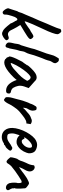

<svg xmlns="http://www.w3.org/2000/svg" viewBox="713 -1421 716 2182"><g transform="rotate(90 1071.0 -330.0)"><path d="M117 -2Q109 -5 99 -16Q89 -27 81.5 -41Q74 -55 74 -66Q79 -77 87 -105Q95 -133 107 -168Q115 -179 119.5 -194Q124 -209 128 -221Q136 -238 146.5 -262.5Q157 -287 167.5 -312.5Q178 -338 186 -356Q199 -384 208.5 -406.5Q218 -429 227.5 -452Q237 -475 248 -502Q261 -531 273.5 -560.5Q286 -590 295.5 -613.5Q305 -637 307 -647Q307 -655 310 -659Q313 -663 318 -663Q322 -667 328.5 -667.5Q335 -668 339 -668Q345 -667 357 -651.5Q369 -636 369 -624Q369 -608 353.5 -564Q338 -520 310 -463Q275 -389 255.5 -343.5Q236 -298 228.5 -276.5Q221 -255 223 -252Q223 -252 235 -257Q247 -262 263 -274Q274 -280 287 -290Q300 -300 312.5 -308.5Q325 -317 333 -319Q343 -326 354.5 -333Q366 -340 372 -344Q389 -354 398.5 -350.5Q408 -347 417 -335Q428 -322 422.5 -310.5Q417 -299 390 -281Q369 -267 341 -250Q313 -233 291 -220Q269 -207 264 -203Q264 -203 272.5 -188.5Q281 -174 289 -162Q297 -146 307 -129Q317 -112 319 -105Q330 -79 348.5 -68Q367 -57 391 -67Q409 -74 419 -70.5Q429 -67 434 -56Q438 -48 437 -43Q436 -38 424 -26Q402 -7 380 1Q358 9 339 -2Q322 -7 301.5 -27.5Q281 -48 246 -93Q246 -97 241.5 -106.5Q237 -116 234 -121Q230 -129 224.5 -137.5Q219 -146 219 -146Q218 -152 214.5 -158Q211 -164 205 -169Q193 -171 186.5 -161.5Q180 -152 173 -140Q168 -127 161 -106.5Q154 -86 149.5 -65.5Q145 -45 146 -32Q147 -18 140 -10Q133 -2 117 -2Z M487 -39Q477 -45 470 -53Q463 -61 463 -72Q463 -87 467 -105.5Q471 -124 475 -140Q477 -158 480.5 -176.5Q484 -195 494 -211Q505 -249 517 -286.5Q529 -324 538 -364Q551 -401 561.5 -429.5Q572 -458 588 -502Q597 -527 603.5 -555.5Q610 -584 624 -607Q630 -616 633.5 -622.5Q637 -629 641 -635Q642 -639 648.5 -640.5Q655 -642 663.5 -641Q672 -640 676 -635Q679 -636 684 -629Q689 -622 694 -613Q699 -604 698 -598Q698 -594 696.5 -587Q695 -580 691 -574Q687 -570 683.5 -562.5Q680 -555 673 -542Q669 -529 666 -515.5Q663 -502 658 -491Q654 -479 648.5 -468Q643 -457 641 -450Q634 -427 624.5 -405Q615 -383 608 -358Q601 -334 594 -308.5Q587 -283 574 -260Q567 -249 564 -232Q561 -215 558 -198Q552 -180 547.5 -164.5Q543 -149 543 -145Q537 -123 534.5 -101.5Q532 -80 524 -64Q523 -54 519 -46Q515 -38 507 -35.5Q499 -33 487 -39Z M653 -31Q649 -39 640.5 -44.5Q632 -50 632 -54Q632 -58 630 -64Q628 -70 624 -74Q619 -80 625.5 -102Q632 -124 647 -156.5Q662 -189 681 -224Q689 -232 697 -245Q705 -258 709 -262Q709 -266 712 -269.5Q715 -273 719 -273L721 -282Q722 -287 732 -299Q742 -311 756 -325.5Q770 -340 785.5 -353.5Q801 -367 811 -373Q832 -387 854.5 -388.5Q877 -390 893 -377Q896 -374 904 -366.5Q912 -359 923 -349.5Q934 -340 944 -331L981 -298L963 -248Q950 -208 956.5 -178Q963 -148 976 -126Q981 -115 994 -106.5Q1007 -98 1021 -96Q1029 -95 1036 -90Q1043 -85 1043 -74Q1043 -59 1037.5 -51.5Q1032 -44 1022 -42Q989 -38 960 -55Q931 -72 907 -118Q903 -124 896.5 -140.5Q890 -157 889 -162Q885 -157 875.5 -145.5Q866 -134 860 -128Q789 -56 738 -32.5Q687 -9 653 -31ZM695 -96Q697 -91 716.5 -99Q736 -107 761 -127Q795 -156 825.5 -185.5Q856 -215 877 -245L899 -281Q889 -304 878.5 -312Q868 -320 860 -320Q847 -320 824 -298.5Q801 -277 774 -240Q747 -203 721 -155Q710 -134 702.5 -115Q695 -96 695 -96Z M1123 -20Q1118 -14 1107.5 -20Q1097 -26 1093 -31Q1087 -34 1085 -41.5Q1083 -49 1084 -62Q1085 -77 1086.5 -87.5Q1088 -98 1091.5 -109.5Q1095 -121 1099 -137Q1107 -163 1110 -177.5Q1113 -192 1116.5 -203.5Q1120 -215 1125 -233Q1133 -255 1140 -275.5Q1147 -296 1157 -314Q1162 -333 1171.5 -351Q1181 -369 1189 -380Q1193 -385 1201 -387.5Q1209 -390 1215 -387Q1225 -388 1229.5 -381Q1234 -374 1236 -359Q1240 -340 1234.5 -322.5Q1229 -305 1211 -276Q1207 -260 1205.5 -251Q1204 -242 1205 -232Q1216 -247 1229 -259Q1242 -271 1255 -281Q1275 -300 1290.5 -310Q1306 -320 1328 -327Q1339 -333 1350 -333.5Q1361 -334 1372.5 -330Q1384 -326 1392 -318Q1391 -320 1389.5 -313Q1388 -306 1386.5 -295Q1385 -284 1383 -272Q1364 -273 1348 -265.5Q1332 -258 1318.5 -248.5Q1305 -239 1295 -231Q1277 -217 1257.5 -201Q1238 -185 1220 -164Q1206 -146 1195 -129.5Q1184 -113 1176 -100.5Q1168 -88 1164 -78Q1156 -60 1143.5 -41.5Q1131 -23 1123 -20Z M1538 8Q1490 8 1461.5 -25Q1433 -58 1434 -113Q1435 -149 1448 -191Q1461 -233 1482.5 -272.5Q1504 -312 1529.5 -341.5Q1555 -371 1582 -383Q1592 -388 1603.5 -391Q1615 -394 1627 -394Q1638 -394 1651 -391Q1664 -388 1673 -384Q1692 -377 1704 -363.5Q1716 -350 1721 -323Q1723 -307 1722 -298Q1721 -289 1716 -275Q1704 -240 1682.5 -212.5Q1661 -185 1630 -169Q1622 -164 1612.5 -162Q1603 -160 1593 -160Q1573 -160 1555 -167Q1537 -174 1525 -187L1518 -195L1514 -186Q1505 -162 1500.5 -142.5Q1496 -123 1496 -108Q1496 -96 1498 -84.5Q1500 -73 1505 -65Q1509 -59 1517.5 -56.5Q1526 -54 1537 -54Q1543 -54 1550 -54.5Q1557 -55 1563 -57Q1580 -63 1591 -70.5Q1602 -78 1614 -86L1618 -88L1617 -89Q1630 -96 1638.5 -101Q1647 -106 1648 -106Q1652 -108 1656 -111Q1666 -114 1679 -106.5Q1692 -99 1692 -87Q1691 -81 1683 -70Q1675 -59 1664.5 -48.5Q1654 -38 1646 -35Q1644 -34 1639 -32Q1634 -30 1632 -28H1633Q1624 -16 1615 -16H1607Q1603 -9 1581 -0.5Q1559 8 1538 8ZM1585 -219Q1600 -219 1611.5 -227Q1623 -235 1632 -245Q1653 -269 1658 -295Q1663 -321 1652 -332Q1647 -335 1643 -336Q1639 -337 1629 -334Q1620 -333 1604.5 -322Q1589 -311 1574.5 -296Q1560 -281 1551 -267L1538 -246Q1544 -249 1549.5 -249.5Q1555 -250 1556 -248Q1559 -242 1562.5 -235Q1566 -228 1571 -223.5Q1576 -219 1585 -219Z M2118 -39Q2098 -39 2084.5 -47.5Q2071 -56 2062 -77Q2058 -91 2056.5 -108.5Q2055 -126 2055.5 -142Q2056 -158 2058 -165Q2061 -169 2060.5 -178Q2060 -187 2060 -196Q2059 -215 2051.5 -217.5Q2044 -220 2029 -213Q2010 -202 1982.5 -184Q1955 -166 1925 -144.5Q1895 -123 1867 -99Q1845 -75 1838.5 -61.5Q1832 -48 1823 -48Q1815 -44 1808.5 -48.5Q1802 -53 1792 -61Q1785 -69 1777 -78Q1769 -87 1767 -91Q1767 -100 1770 -115Q1773 -130 1777.5 -145Q1782 -160 1786 -170Q1791 -172 1794.5 -181Q1798 -190 1805 -201Q1808 -214 1816 -233.5Q1824 -253 1831 -269Q1844 -294 1849.5 -311Q1855 -328 1858 -351Q1857 -355 1859.5 -358.5Q1862 -362 1866 -362H1867Q1875 -369 1888.5 -365.5Q1902 -362 1912 -352Q1931 -330 1928 -303Q1925 -276 1896 -229Q1889 -213 1884.5 -203Q1880 -193 1880 -188Q1880 -188 1889.5 -194.5Q1899 -201 1911.5 -210.5Q1924 -220 1932 -225Q1937 -230 1955 -243Q1973 -256 1993 -269.5Q2013 -283 2024 -287Q2033 -292 2044.5 -297Q2056 -302 2060 -302Q2069 -302 2082 -294Q2095 -286 2106.5 -275.5Q2118 -265 2120 -257Q2120 -253 2120 -248Q2120 -243 2121 -239Q2123 -225 2123.5 -202.5Q2124 -180 2123 -160.5Q2122 -141 2117 -133Q2117 -133 2117.5 -131Q2118 -129 2121 -128Q2121 -125 2121 -124Q2121 -123 2121 -123Q2119 -120 2120.5 -112Q2122 -104 2127 -94.5Q2132 -85 2137 -77Q2145 -65 2139 -53.5Q2133 -42 2118 -39Z"/></g></svg>

Font: Caveat Medium
Style: Regular
Weight: 500
Designer: Pablo Impallari
Foundry: Pablo Impallari
Version: Version 2.000